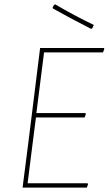

<svg xmlns="http://www.w3.org/2000/svg" viewBox="-20 -856 496 876"><path d="M146 -340H369L372 -336L366 -320H144L128 -195L106 -20H379L382 -16L376 0H83L108 -195L163 -637H454L456 -633L450 -617H181ZM408 -742 401 -727 396 -724Q289 -779 222 -817L220 -822L227 -834L232 -836Q317 -786 408 -742Z"/></svg>

Font: Luna Sans Thin
Style: Italic
Weight: 250
Italic angle: -7°
Designer: Juan Pablo del Peral
Foundry: Huerta Tipografica
Version: Version 2.001; ttfautohint (v1.5)